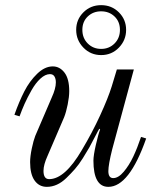

<svg xmlns="http://www.w3.org/2000/svg" viewBox="-20 -714 612 746"><path d="M36 -268Q54 -319 74.5 -359Q95 -399 124.5 -427.5Q154 -456 185 -456Q212 -456 230.5 -432Q249 -408 249 -360Q249 -338 243 -308Q237 -278 229 -258L165 -109Q149 -74 149 -50Q149 -18 171 -18Q232 -18 298 -131Q338 -198 369 -265.5Q400 -333 414 -378L434 -444H500L416 -134Q401 -74 401 -49Q401 -22 420 -22Q440 -22 461 -47Q482 -72 498 -106Q514 -140 528 -182L548 -176Q482 12 401 12Q343 12 343 -90Q343 -110 352.5 -151.5Q362 -193 369 -211L366 -214Q362 -208 349 -182.5Q336 -157 327 -141Q318 -125 302 -99.5Q286 -74 271 -57Q256 -40 238 -22.5Q220 -5 201 3.5Q182 12 162 12Q132 12 114.5 -12.5Q97 -37 97 -84Q97 -106 103.5 -137Q110 -168 117 -186L181 -335Q197 -370 197 -394Q197 -408 191.5 -417Q186 -426 174 -426Q156 -426 137 -408.5Q118 -391 102 -362.5Q86 -334 75.5 -310.5Q65 -287 56 -262ZM304 -529Q276 -558 276 -598Q276 -638 304 -666Q332 -694 373 -694Q414 -694 442 -666Q470 -638 470 -598Q470 -558 442 -529Q414 -500 373 -500Q332 -500 304 -529ZM321 -650Q300 -630 300 -598Q300 -566 321 -545Q342 -524 373 -524Q404 -524 425 -545Q446 -566 446 -598Q446 -630 425 -650Q404 -670 373 -670Q342 -670 321 -650Z"/></svg>

Font: Old Standard TT
Style: Italic
Weight: 400
Italic angle: -15.2°
Designer: Alexey Kryukov <alexios@thessalonica.org.ru>
Version: Version 2.2